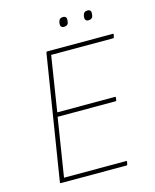

<svg xmlns="http://www.w3.org/2000/svg" viewBox="-119 -881 776 962"><g transform="rotate(-15 269.0 -400.5)"><path d="M76 0Q71 0 72 -5L175 -650Q176 -655 180 -655H520Q523 -655 524 -654.5Q525 -654 524 -650L521 -636Q520 -633 516 -633H195L150 -347H450Q454 -347 453 -342L451 -328Q449 -325 445 -325H146L98 -22H420Q425 -22 424 -18L421 -4Q420 0 416 0ZM421 -752Q411 -752 406.5 -758Q402 -764 403 -773L404 -780Q406 -791 412 -796Q418 -801 428 -801Q438 -801 442.5 -795.5Q447 -790 446 -780L445 -773Q444 -762 437.5 -757Q431 -752 421 -752ZM294 -752Q284 -752 279.5 -758Q275 -764 276 -773L277 -780Q279 -791 285 -796Q291 -801 301 -801Q311 -801 315.5 -795.5Q320 -790 319 -780L318 -773Q317 -762 310.5 -757Q304 -752 294 -752Z"/></g></svg>

Font: Sofia Sans Thin
Style: Italic
Weight: 250
Italic angle: -9°
Version: Version 4.100-B